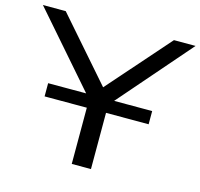

<svg xmlns="http://www.w3.org/2000/svg" viewBox="-112 -816 968 927"><g transform="rotate(15 372.5 -352.5)"><path d="M324 0V-358L344 -300L-9 -705H105L382 -388H367L646 -705H754L402 -300L420 -358V0ZM113 -281V-347H633V-281Z"/></g></svg>

Font: Nunito Sans 10pt Expanded
Style: Regular
Weight: 400
Width: 7
Designer: Vernon Adams
Foundry: Vernon Adams
Version: Version 3.101;gftools[0.9.27]